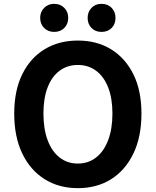

<svg xmlns="http://www.w3.org/2000/svg" viewBox="-20 -965 810 999"><path d="M385 14Q287 14 212.5 -32.5Q138 -79 96 -166Q54 -253 54 -374Q54 -494 96 -579Q138 -664 212.5 -709Q287 -754 385 -754Q484 -754 558 -708.5Q632 -663 674 -578.5Q716 -494 716 -374Q716 -253 674 -166Q632 -79 558 -32.5Q484 14 385 14ZM385 -114Q440 -114 480.5 -146Q521 -178 543 -236.5Q565 -295 565 -374Q565 -453 543 -509.5Q521 -566 480.5 -596.5Q440 -627 385 -627Q330 -627 289.5 -596.5Q249 -566 227.5 -509.5Q206 -453 206 -374Q206 -295 227.5 -236.5Q249 -178 289.5 -146Q330 -114 385 -114ZM262 -799Q230 -799 209.5 -819.5Q189 -840 189 -872Q189 -903 209.5 -924Q230 -945 262 -945Q294 -945 314.5 -924Q335 -903 335 -872Q335 -840 314.5 -819.5Q294 -799 262 -799ZM508 -799Q476 -799 456 -819.5Q436 -840 436 -872Q436 -903 456 -924Q476 -945 508 -945Q541 -945 561 -924Q581 -903 581 -872Q581 -840 561 -819.5Q541 -799 508 -799Z"/></svg>

Font: Noto Sans TC Thin
Style: Bold
Weight: 700
Version: Version 2.004-H2;hotconv 1.0.118;makeotfexe 2.5.65603